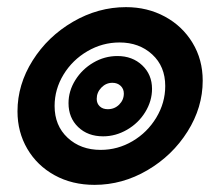

<svg xmlns="http://www.w3.org/2000/svg" viewBox="-20 -509 622 538"><path d="M29 -197Q29 -272 71.5 -339.5Q114 -407 184.5 -448Q255 -489 333 -489Q393 -489 442 -462.5Q491 -436 519.5 -389Q548 -342 548 -283Q548 -208 505.5 -140.5Q463 -73 393 -32Q323 9 245 9Q182 9 133 -18Q84 -45 56.5 -92Q29 -139 29 -197ZM443 -268Q443 -323 406.5 -356.5Q370 -390 315 -390Q267 -390 225 -365.5Q183 -341 158 -300Q133 -259 133 -212Q133 -157 169.5 -123Q206 -89 262 -89Q310 -89 351.5 -113.5Q393 -138 418 -179.5Q443 -221 443 -268ZM172 -220Q172 -254 191 -284.5Q210 -315 241.5 -333.5Q273 -352 309 -352Q351 -352 378.5 -326Q406 -300 406 -260Q406 -226 387 -195Q368 -164 336 -145.5Q304 -127 269 -127Q226 -127 199 -153Q172 -179 172 -220ZM327 -247Q327 -260 318 -268.5Q309 -277 295 -277Q277 -277 264 -263.5Q251 -250 251 -232Q251 -219 259.5 -211Q268 -203 282 -203Q301 -203 314 -216Q327 -229 327 -247Z"/></svg>

Font: K2D ExtraBold
Style: Italic
Weight: 800
Italic angle: -10°
Designer: Katatrad Aksorn Co.,Ltd.
Foundry: Cadson Demak Co.,Ltd.
Version: Version 1.000; ttfautohint (v1.6)